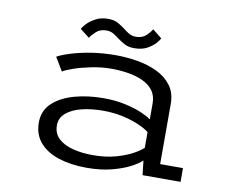

<svg xmlns="http://www.w3.org/2000/svg" viewBox="-75 -762 1026 866"><g transform="rotate(10 437.5 -329.0)"><path d="M373 11Q301 11 245.2 -7Q189.5 -25 157.8 -61.5Q126 -98 126 -153Q126 -208 164 -243Q202 -278 263.2 -294.8Q324.5 -311.5 394.5 -311.5Q450 -311.5 495 -301.5Q540 -291.5 571.2 -278Q602.5 -264.5 616.5 -253.5V-327Q616.5 -362.5 598.2 -386.2Q580 -410 549.2 -423.5Q518.5 -437 481.5 -442.8Q444.5 -448.5 407 -448.5Q362 -448.5 316.5 -439.2Q271 -430 236.2 -418Q201.5 -406 188.5 -397L151.5 -458.5Q170.5 -469.5 209.8 -482Q249 -494.5 301.8 -503.2Q354.5 -512 415 -512Q464 -512 513.8 -503.8Q563.5 -495.5 605 -476Q646.5 -456.5 672 -422.8Q697.5 -389 697.5 -338.5V-63H802V0H628L620.5 -66Q607 -52 573.8 -34Q540.5 -16 489.5 -2.5Q438.5 11 373 11ZM390 -50Q451 -50 497.8 -63.5Q544.5 -77 574.8 -94.2Q605 -111.5 616.5 -123.5V-195Q602.5 -207 571.2 -221.2Q540 -235.5 496.5 -245.5Q453 -255.5 403 -255.5Q350.5 -255.5 306.2 -244.8Q262 -234 235.2 -211.5Q208.5 -189 208.5 -154.5Q208.5 -117.5 233 -94.5Q257.5 -71.5 298.8 -60.8Q340 -50 390 -50ZM491.5 -557.5Q463.5 -557.5 445.2 -567.8Q427 -578 411.5 -589.5Q399 -599.5 385.8 -607Q372.5 -614.5 354.5 -614.5Q326 -614.5 308 -598Q290 -581.5 282 -568L239 -601.5Q242.5 -609.5 257 -625.2Q271.5 -641 295.8 -654.2Q320 -667.5 353 -667.5Q380.5 -667.5 398.5 -657.5Q416.5 -647.5 431.5 -636Q444.5 -625.5 458 -617.5Q471.5 -609.5 490 -609.5Q518.5 -609.5 536.2 -626.2Q554 -643 561 -656.5L603.5 -622.5Q600.5 -614 586.8 -598.5Q573 -583 549.2 -570.2Q525.5 -557.5 491.5 -557.5Z"/></g></svg>

Font: Trispace SemiExpanded Light
Style: Regular
Weight: 300
Width: 6
Designer: Tyler Finck
Foundry: Etcetera Type Company
Version: Version 1.210; ttfautohint (v1.8.3)